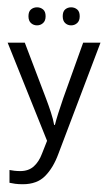

<svg xmlns="http://www.w3.org/2000/svg" viewBox="-20 -376 289 514"><path d="M0.5 -261.7H46.4L103 -112.8Q110.4 -93.3 116.2 -75.4Q122.1 -57.6 125 -41.5H127Q129.9 -53.7 136.2 -73.5Q142.6 -93.3 149.4 -113.3L202.6 -261.7H249L136.2 36.1Q122.6 73.2 100.8 95.2Q79.1 117.2 41 117.2Q29.3 117.2 20.5 116Q11.7 114.7 5.4 113.3V79.1Q10.7 80.1 18.3 81.1Q25.9 82 34.2 82Q56.6 82 70.6 69.3Q84.5 56.6 92.3 35.6L106 1ZM56.2 -332.5Q56.2 -345.2 63 -350.8Q69.8 -356.4 79.1 -356.4Q88.4 -356.4 95.2 -350.8Q102.1 -345.2 102.1 -332.5Q102.1 -320.3 95.2 -314.2Q88.4 -308.1 79.1 -308.1Q69.8 -308.1 63 -314.2Q56.2 -320.3 56.2 -332.5ZM147.9 -332.5Q147.9 -345.2 154.5 -350.8Q161.1 -356.4 170.4 -356.4Q179.7 -356.4 186.5 -350.8Q193.4 -345.2 193.4 -332.5Q193.4 -320.3 186.5 -314.2Q179.7 -308.1 170.4 -308.1Q161.1 -308.1 154.5 -314.2Q147.9 -320.3 147.9 -332.5Z"/></svg>

Font: NotoSansOldHungarianUI
Style: Regular
Weight: 400
Designer: Monotype Design Team
Foundry: Monotype Imaging Inc.
Version: Version 1001.000; ttfautohint (v1.8.4.7-5d5b)